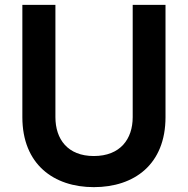

<svg xmlns="http://www.w3.org/2000/svg" viewBox="-20 -760 773 790"><path d="M366 10C533 10 661 -84 661 -278V-740H526V-278C526 -188 475 -118 366 -118C258 -118 208 -188 208 -278V-740H72V-278C72 -84 201 10 366 10Z"/></svg>

Font: Be Vietnam Pro SemiBold
Style: Regular
Weight: 600
Designer: Lam Bao, Tony Le, Vietanh Nguyen
Foundry: Yellow Type Foundry
Version: Version 1.002